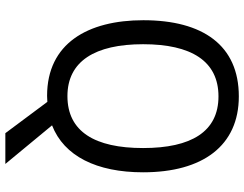

<svg xmlns="http://www.w3.org/2000/svg" viewBox="-120 -646 935 736"><g transform="rotate(90 348.0 -277.5)"><path d="M640 -358C640 -587 538 -725 349 -725C153 -725 57 -587 57 -359C57 -146 146 10 347 10C354 10 363 9 370 9L490 170H608L460 -9C578 -55 640 -180 640 -358ZM149 -358C149 -542 213 -647 349 -647C484 -647 547 -543 547 -358C547 -173 484 -68 348 -68C214 -68 149 -174 149 -358Z"/></g></svg>

Font: Noto Sans Ethiopic SemiCondensed
Style: Regular
Weight: 400
Width: 4
Designer: Monotype Design Team
Foundry: Monotype Imaging Inc.
Version: Version 2.102